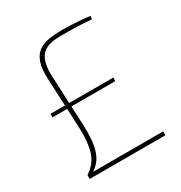

<svg xmlns="http://www.w3.org/2000/svg" viewBox="-165 -821 890 942"><g transform="rotate(-30 280.0 -350.5)"><path d="M320 -701Q340 -701 364 -700Q388 -699 416.5 -697Q445 -695 476 -691L473 -673Q450 -675 429 -676Q408 -677 388 -678Q368 -679 345.5 -679Q323 -679 297 -679Q219 -679 190 -643.5Q161 -608 164 -530L177 -243Q179 -196 175 -154Q171 -112 155 -78.5Q139 -45 104 -22Q119 -22 134 -22Q149 -22 164 -22H501V0H72V-22Q125 -56 141 -111.5Q157 -167 153 -243L140 -527Q137 -586 149.5 -621Q162 -656 186.5 -673Q211 -690 245.5 -695.5Q280 -701 320 -701ZM422 -373 420 -353H65V-373Z"/></g></svg>

Font: Exo 2 Thin
Style: Regular
Weight: 250
Designer: Natanael Gama
Foundry: Natanael Gama
Version: Version 2.010